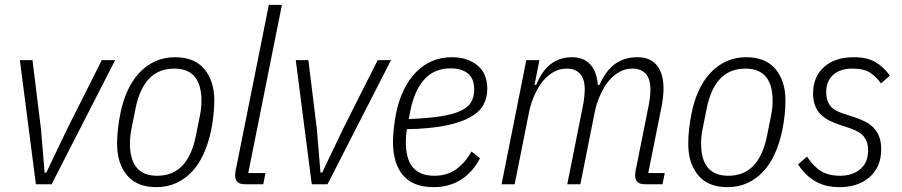

<svg xmlns="http://www.w3.org/2000/svg" viewBox="-20 -760 3722 792"><path d="M128 0 62 -512H114L149 -228L164 -48H171L257 -228L400 -512H455L193 0Z M625 12Q545 12 504 -37Q463 -86 463 -167Q463 -196 466.5 -227.5Q470 -259 476 -289Q486 -342 506 -385.5Q526 -429 554.5 -459.5Q583 -490 620 -507Q657 -524 702 -524Q782 -524 823 -475Q864 -426 864 -345Q864 -316 860.5 -284.5Q857 -253 851 -223Q840 -170 820.5 -126.5Q801 -83 772.5 -52.5Q744 -22 707 -5Q670 12 625 12ZM628 -35Q693 -35 732.5 -77Q772 -119 788 -200L805 -285Q811 -315 811 -344Q811 -477 699 -477Q634 -477 594.5 -435Q555 -393 539 -312L522 -227Q516 -197 516 -168Q516 -35 628 -35Z M990 0Q950 0 950 -36Q950 -42 951 -50.5Q952 -59 954 -66L1089 -740H1143L1004 -46H1075L1066 0Z M1266 0 1200 -512H1252L1287 -228L1302 -48H1309L1395 -228L1538 -512H1593L1331 0Z M1769 12Q1684 12 1642.5 -37Q1601 -86 1601 -175Q1601 -201 1604.5 -231.5Q1608 -262 1613 -289Q1635 -399 1695.5 -461.5Q1756 -524 1844 -524Q1907 -524 1948.5 -491Q1990 -458 1990 -393Q1990 -356 1973.5 -326.5Q1957 -297 1918 -275.5Q1879 -254 1815.5 -241.5Q1752 -229 1659 -227Q1656 -212 1655 -198.5Q1654 -185 1654 -176Q1654 -103 1683.5 -69Q1713 -35 1772 -35Q1825 -35 1862 -62Q1899 -89 1925 -135L1960 -107Q1928 -47 1879.5 -17.5Q1831 12 1769 12ZM1839 -478Q1771 -478 1730.5 -432.5Q1690 -387 1674 -309L1666 -269Q1747 -272 1799.5 -280.5Q1852 -289 1882.5 -304Q1913 -319 1924.5 -340.5Q1936 -362 1936 -390Q1936 -437 1909.5 -457.5Q1883 -478 1839 -478Z M2049 0 2151 -512H2205L2185 -410H2192Q2238 -524 2339 -524Q2388 -524 2415 -494Q2442 -464 2446 -410H2453Q2479 -469 2517.5 -496.5Q2556 -524 2610 -524Q2663 -524 2690 -490Q2717 -456 2717 -395Q2717 -363 2709 -320L2654 -46H2722L2713 0H2640Q2600 0 2600 -36Q2600 -42 2601 -50.5Q2602 -59 2604 -66L2655 -321Q2659 -340 2661 -359Q2663 -378 2663 -390Q2663 -435 2643.5 -456Q2624 -477 2589 -477Q2559 -477 2534.5 -463Q2510 -449 2490 -425Q2470 -400 2455.5 -367Q2441 -334 2434 -301L2374 0H2320L2384 -321Q2388 -340 2390 -359Q2392 -378 2392 -390Q2392 -435 2372.5 -456Q2353 -477 2318 -477Q2288 -477 2263.5 -463Q2239 -449 2219 -425Q2199 -400 2184.5 -367Q2170 -334 2163 -301L2103 0Z M2981 12Q2901 12 2860 -37Q2819 -86 2819 -167Q2819 -196 2822.5 -227.5Q2826 -259 2832 -289Q2842 -342 2862 -385.5Q2882 -429 2910.5 -459.5Q2939 -490 2976 -507Q3013 -524 3058 -524Q3138 -524 3179 -475Q3220 -426 3220 -345Q3220 -316 3216.5 -284.5Q3213 -253 3207 -223Q3196 -170 3176.5 -126.5Q3157 -83 3128.5 -52.5Q3100 -22 3063 -5Q3026 12 2981 12ZM2984 -35Q3049 -35 3088.5 -77Q3128 -119 3144 -200L3161 -285Q3167 -315 3167 -344Q3167 -477 3055 -477Q2990 -477 2950.5 -435Q2911 -393 2895 -312L2878 -227Q2872 -197 2872 -168Q2872 -35 2984 -35Z M3444 12Q3384 12 3342.5 -12.5Q3301 -37 3272 -82L3309 -114Q3336 -73 3367 -54Q3398 -35 3445 -35Q3496 -35 3528.5 -62Q3561 -89 3561 -141Q3561 -173 3545 -194.5Q3529 -216 3489 -230L3447 -244Q3423 -252 3402.5 -262Q3382 -272 3366.5 -287Q3351 -302 3342.5 -323.5Q3334 -345 3334 -375Q3334 -443 3379 -483.5Q3424 -524 3502 -524Q3556 -524 3590 -504.5Q3624 -485 3651 -448L3614 -416Q3596 -442 3570 -459.5Q3544 -477 3497 -477Q3445 -477 3416.5 -451Q3388 -425 3388 -380Q3388 -348 3402.5 -326.5Q3417 -305 3457 -292L3500 -278Q3525 -270 3546.5 -259.5Q3568 -249 3583 -233.5Q3598 -218 3606.5 -196.5Q3615 -175 3615 -145Q3615 -106 3602 -77Q3589 -48 3565.5 -28Q3542 -8 3511 2Q3480 12 3444 12Z"/></svg>

Font: IBM Plex Sans Cond Light
Style: Italic
Weight: 300
Width: 3
Italic angle: -11°
Designer: Mike Abbink, Paul van der Laan, Pieter van Rosmalen
Foundry: Bold Monday
Version: Version 1.3